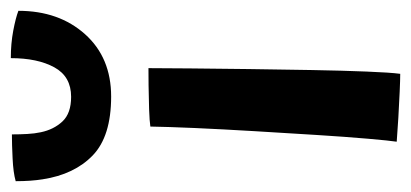

<svg xmlns="http://www.w3.org/2000/svg" viewBox="-246 -536 760 355"><g transform="rotate(-90 133.5 -358.0)"><path d="M175 2.5Q165 2.5 142 1.5Q119 0.5 93.5 -1Q68 -2.5 49.5 -4Q51.5 -17 55 -57.2Q58.5 -97.5 62 -153Q65.5 -208.5 69 -267.2Q72.5 -326 74.8 -377.2Q77 -428.5 77.5 -459.5Q87 -461 109.2 -461.8Q131.5 -462.5 153.8 -462.8Q176 -463 185.5 -463Q185.5 -435 185 -385.5Q184.5 -336 183.8 -277Q183 -218 182 -161Q181 -104 179.2 -60Q177.5 -16 175 2.5ZM291.5 -703.5Q291.5 -628.5 248.2 -580.2Q205 -532 133 -532Q59.5 -532 24.2 -566Q-11 -600 -20 -658.5Q-23.5 -680 -23.5 -708.5Q-7.5 -713 18.5 -714.2Q44.5 -715.5 63 -715.5Q63 -700.5 63.8 -687Q64.5 -673.5 67 -662Q72 -638 87 -622Q102 -606 132.5 -606Q170 -606 187 -637Q204 -668 204 -717.5Q231 -717.5 254.8 -713Q278.5 -708.5 291.5 -703.5Z"/></g></svg>

Font: Grandstander Medium
Style: Regular
Weight: 500
Designer: Tyler Finck
Foundry: Etcetera Type Co
Version: Version 1.200; ttfautohint (v1.8.3)